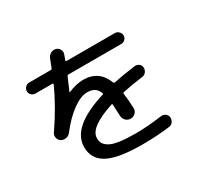

<svg xmlns="http://www.w3.org/2000/svg" viewBox="-172 -1023 1344 1288"><g transform="rotate(-30 500.0 -378.5)"><path d="M131.8 -610.4Q115.2 -610.4 102.5 -622.6Q89.8 -634.8 89.8 -651.9Q89.8 -668.9 102.5 -682.1Q115.2 -695.3 131.8 -695.3H299.8Q307.6 -695.3 311.5 -704.1Q327.1 -744.1 335 -764.6Q341.8 -784.2 359.9 -794.9Q377.9 -805.7 399.4 -800.8Q418 -796.9 428.2 -778.3Q438.5 -759.8 430.7 -741.2Q428.7 -736.3 424.3 -723.1Q419.9 -710 417 -703.1Q415 -695.3 422.9 -695.3H796.9Q813.5 -695.3 826.7 -682.1Q839.8 -668.9 839.8 -651.9Q839.8 -634.8 827.1 -622.6Q814.5 -610.4 796.9 -610.4H388.7Q379.9 -610.4 377 -602.5Q372.1 -590.8 335 -504.9V-502.9H336.9Q402.3 -530.3 455.1 -530.3Q576.2 -530.3 621.1 -414.1Q625 -407.2 630.9 -408.2Q712.9 -425.8 800.8 -436.5Q818.4 -438.5 833 -427.7Q847.7 -417 848.6 -399.4Q849.6 -380.9 838.4 -365.7Q827.1 -350.6 808.6 -348.6Q720.7 -336.9 652.3 -322.3Q643.6 -320.3 644.5 -311.5Q651.4 -262.7 654.3 -198.2Q655.3 -175.8 639.6 -160.2Q624 -144.5 602.1 -144.5Q580.1 -144.5 564.9 -160.2Q549.8 -175.8 548.8 -198.2Q546.9 -257.8 544.9 -286.1Q544.9 -293 536.1 -291Q339.8 -226.6 339.8 -144.5Q339.8 -120.1 349.1 -103.5Q358.4 -86.9 383.3 -71.8Q408.2 -56.6 458.5 -49.3Q508.8 -42 585 -42Q673.8 -42 787.1 -57.6Q804.7 -59.6 819.8 -48.8Q835 -38.1 835.9 -19.5Q837.9 -1 826.7 14.6Q815.4 30.3 795.9 32.2Q696.3 44.9 585 44.9Q399.4 44.9 317.4 1.5Q235.4 -42 235.4 -134.8Q235.4 -291 517.6 -377.9Q526.4 -379.9 523.4 -388.7Q510.7 -419.9 488.8 -432.1Q466.8 -444.3 434.6 -444.3Q387.7 -444.3 323.7 -398.9Q259.8 -353.5 194.3 -268.6Q181.6 -252 160.2 -248.5Q138.7 -245.1 122.1 -255.9Q105.5 -266.6 101.6 -287.1Q97.7 -307.6 110.4 -324.2Q207 -464.8 269.5 -602.5Q270.5 -604.5 269 -607.4Q267.6 -610.4 264.6 -610.4Z"/></g></svg>

Font: Rounded Mgen+ 1m medium
Style: Regular
Weight: 500
Designer: [Source Han Sans]
Ryoko NISHIZUKA  (kana & ideographs); Paul D. Hunt (Latin, Greek & Cyrillic); Wenlong ZHANG  (bopomofo
Version: Version 1.059.20150602